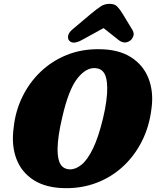

<svg xmlns="http://www.w3.org/2000/svg" viewBox="-20 -969 813 1001"><path d="M496.5 -712.5Q598 -712 662.8 -670.8Q727.5 -629.5 754.5 -559.8Q781.5 -490 770 -404.5Q759 -310.5 720.2 -233.5Q681.5 -156.5 621.2 -101Q561 -45.5 484.2 -16.2Q407.5 13 320.5 12Q220 11 155.8 -30Q91.5 -71 65 -142.2Q38.5 -213.5 51.5 -305.5Q60.5 -390 96.5 -464Q132.5 -538 191 -594.2Q249.5 -650.5 327 -682Q404.5 -713.5 496.5 -712.5ZM344.5 -86Q374.5 -85.5 405.2 -110.5Q436 -135.5 464.5 -194Q493 -252.5 517 -351.5Q529 -402 534.2 -441.8Q539.5 -481.5 539 -511Q538.5 -563.5 523 -587.8Q507.5 -612 476.5 -614Q427.5 -617 382.2 -558.5Q337 -500 304.5 -357.5Q292 -305 286.2 -264Q280.5 -223 280 -192Q280 -136.5 296 -111.8Q312 -87 344.5 -86ZM408 -761Q360 -734.5 340.5 -757.5Q332 -768 335.5 -784.2Q339 -800.5 360.5 -818L456 -898.5Q483 -920.5 503.8 -934.8Q524.5 -949 551 -949Q577.5 -949 591 -935Q604.5 -921 618.5 -898.5L670 -813.5Q680.5 -796 675.2 -781Q670 -766 659 -757.5Q629 -736 597.5 -761L520 -822.5Z"/></svg>

Font: Fraunces 72pt SuperSoft Black
Style: Italic
Weight: 900
Italic angle: -16°
Version: Version 1.000;[b76b70a41]